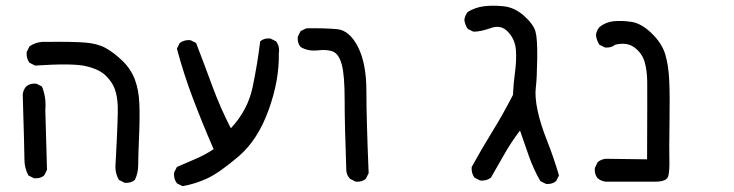

<svg xmlns="http://www.w3.org/2000/svg" viewBox="-20 -511 2540 664"><path d="M411.1 121.1 391.6 111.3Q376 85.9 379.9 50.8Q388.7 -111.3 387.2 -145Q385.7 -178.7 377 -203.1Q368.2 -227.5 345.7 -249.5Q323.2 -271.5 277.3 -282.2Q231.4 -293 101.6 -284.2L82 -293.9Q70.3 -309.6 72.3 -331.1L82 -350.6Q107.4 -368.2 140.6 -366.2Q231.4 -367.2 274.4 -363.8Q317.4 -360.4 345.7 -344.7Q374 -329.1 403.3 -300.8Q432.6 -272.5 446.3 -236.3Q460 -200.2 461.9 -152.8Q463.9 -105.5 460.9 -38.1Q458 29.3 458 58.6Q458 87.9 446.3 111.3Q432.6 123 411.1 121.1ZM97.7 105.5 78.1 95.7Q64.5 70.3 64.5 40.5Q64.5 10.7 58.6 -184.6Q60.5 -200.2 70.3 -211.9Q84 -223.6 105.5 -221.7L125 -211.9Q140.6 -174.8 136.7 -129.9L142.6 76.2L132.8 95.7Q119.1 107.4 97.7 105.5Z M611.3 132.8 591.8 123Q580.1 107.4 582 85.9L591.8 66.4Q623 52.7 656.2 38.6Q689.5 24.4 718.8 4.9Q679.7 -85 647.5 -169.9Q615.2 -254.9 591.8 -342.8L601.6 -362.3Q617.2 -374 638.7 -372.1L658.2 -362.3Q687.5 -286.1 714.4 -212.9Q741.2 -139.6 778.3 -67.4Q836.9 -129.9 853.5 -209Q870.1 -288.1 879.9 -368.2Q893.6 -379.9 915 -377.9L934.6 -368.2Q948.2 -350.6 944.3 -327.1Q946.3 -233.4 908.7 -129.9Q871.1 -26.4 805.2 29.8Q739.3 85.9 697.8 105.5Q656.2 125 611.3 132.8Z M1210 117.2 1190.4 107.4Q1179.7 95.7 1177.7 80.1Q1171.9 -81.1 1171.9 -166Q1171.9 -251 1162.1 -287.1Q1152.3 -323.2 1132.8 -332Q1113.3 -340.8 1079.1 -336.9Q1044.9 -333 1019.5 -348.6Q1007.8 -362.3 1009.8 -383.8L1019.5 -403.3L1039.1 -413.1Q1102.5 -414.1 1145.5 -410.2Q1188.5 -406.2 1217.8 -349.1Q1247.1 -292 1247.1 -196.3Q1247.1 -100.6 1254.9 87.9L1245.1 107.4Q1231.4 119.1 1210 117.2Z M1868.2 125 1848.6 115.2Q1825.2 74.2 1809.6 30.3Q1793.9 -13.7 1778.3 -59.6Q1748 -19.5 1724.6 21.5Q1701.2 62.5 1677.7 103.5Q1662.1 115.2 1640.6 113.3L1621.1 103.5Q1609.4 87.9 1611.3 66.4Q1644.5 5.9 1681.6 -54.2Q1718.8 -114.3 1753.9 -182.6Q1755.9 -223.6 1761.2 -262.7Q1766.6 -301.8 1764.2 -337.9Q1761.7 -374 1737.3 -400.4Q1712.9 -426.8 1677.7 -414.1Q1642.6 -401.4 1617.2 -401.4L1597.7 -411.1Q1587.9 -424.8 1585.9 -442.4Q1587.9 -458 1597.7 -469.7Q1623 -485.4 1653.3 -489.3Q1683.6 -493.2 1721.7 -489.3Q1759.8 -485.4 1792.5 -456.1Q1825.2 -426.8 1832 -401.4Q1838.9 -376 1837.9 -307.6Q1836.9 -239.3 1833 -208Q1829.1 -176.8 1838.9 -129.9Q1848.6 -83 1872.1 -23.9Q1895.5 35.2 1913.1 95.7L1903.3 115.2Q1889.6 127 1868.2 125Z M2074.2 117.2Q2058.6 115.2 2046.9 105.5Q2035.2 91.8 2037.1 70.3L2046.9 49.8Q2058.6 40 2074.2 38.1L2217.8 40Q2218.8 -187.5 2218.3 -228Q2217.8 -268.6 2209 -297.9Q2200.2 -327.1 2174.3 -346.7Q2148.4 -366.2 2107.4 -356.4Q2093.8 -344.7 2072.3 -346.7L2052.7 -356.4Q2043 -372.1 2041 -389.6Q2043 -405.3 2052.7 -417Q2074.2 -434.6 2101.6 -437.5Q2128.9 -440.4 2163.1 -435.5Q2197.3 -430.7 2232.9 -396.5Q2268.6 -362.3 2280.3 -324.2Q2292 -286.1 2294.4 -232.9Q2296.9 -179.7 2295.4 -86.4Q2293.9 6.8 2294.9 41.5Q2295.9 76.2 2291.5 96.7Q2287.1 117.2 2246.6 117.2Q2206.1 117.2 2074.2 117.2Z"/></svg>

Font: JasonHandwriting1
Style: Regular
Weight: 400
Version: Version 1.48.20